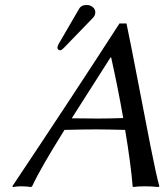

<svg xmlns="http://www.w3.org/2000/svg" viewBox="-20 -753 669 776"><path d="M375 -273.9Q416.5 -273.9 478 -275.9Q457 -396.5 429.2 -521H426.8L270 -274.9Q286.6 -274.9 323.7 -274.4Q360.8 -273.9 375 -273.9ZM624 0 620.1 2.9Q594.7 0 565.9 0Q536.1 0 519 2.9L516.1 0Q509.3 -86.9 485.8 -228Q409.7 -230 368.2 -230Q316.4 -230 240.2 -228V-227.1Q143.6 -73.2 109.9 0L105 2.9Q86.9 0 64 0Q49.3 0 32.2 2.9L29.8 0Q269 -357.9 462.9 -658.2H491.2Q508.3 -577.1 537.4 -425Q566.4 -272.9 588.9 -159.4Q611.3 -45.9 624 0ZM330.1 -732.9Q344.2 -732.9 354.7 -724.4Q365.2 -715.8 365.2 -703.1Q365.2 -690.4 355 -680.2L236.8 -558.1Q228.5 -549.8 223.1 -549.8Q218.3 -549.8 215.1 -553.2Q211.9 -556.6 211.9 -561Q211.9 -562.5 213.6 -567.1Q215.3 -571.8 215.8 -573.2L298.8 -715.8Q307.6 -732.9 330.1 -732.9Z"/></svg>

Font: Linear Smooth
Style: Italic
Weight: 400
Designer: Philipp H. Poll, Flanker
Foundry: Philipp H. Poll, reworked by Flanker
Version: Version 1.061 | FøM Fix